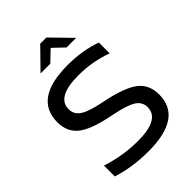

<svg xmlns="http://www.w3.org/2000/svg" viewBox="-253 -994 1117 1117"><g transform="rotate(-45 305.0 -435.5)"><path d="M537.1 -554.2Q432.1 -592.8 317.9 -592.8Q138.2 -592.8 138.2 -493.2Q138.2 -450.2 176 -425.3Q213.9 -400.4 309.1 -381.8Q455.6 -352.5 513.7 -308.1Q571.8 -263.7 571.8 -182.1Q571.8 8.8 294.9 8.8Q162.1 8.8 51.8 -26.9V-116.2Q171.4 -77.1 293 -77.1Q472.2 -77.1 472.2 -176.8Q472.2 -220.2 433.3 -244.9Q394.5 -269.5 294.9 -289.1Q151.9 -316.4 95 -360.8Q38.1 -405.3 38.1 -485.8Q38.1 -679.2 314.9 -679.2Q439 -679.2 537.1 -643.1ZM169.9 -755.9 291 -879.9H341.8L462.9 -755.9H383.8L316.9 -819.8L250 -755.9Z"/></g></svg>

Font: LT Wave Text
Style: Regular
Weight: 400
Designer: Daniel Lyons
Version: Version 2.5 (Glyphs App)